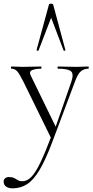

<svg xmlns="http://www.w3.org/2000/svg" viewBox="-54 -750 511 1051"><path d="M429 -386Q432 -386 432 -380Q432 -374 429 -374Q406 -374 389 -360Q372 -346 357 -305L232 28Q196 124 163 179.5Q130 235 94.5 258Q59 281 14 281Q-5 281 -19.5 272Q-34 263 -34 244Q-34 232 -25.5 225.5Q-17 219 -7 219Q13 219 23.5 224.5Q34 230 43.5 236Q53 242 69 242Q94 242 117 219Q140 196 166.5 141Q193 86 229 -9V13L74 -303Q52 -347 39.5 -360.5Q27 -374 8 -374Q6 -374 6 -380Q6 -386 8 -386Q23 -386 39 -385Q55 -384 70 -384Q102 -384 126.5 -385Q151 -386 171 -386Q173 -386 173 -380Q173 -374 171 -374Q140 -374 121.5 -366Q103 -358 115 -335L255 -48L235 -11L336 -301Q351 -345 335 -359.5Q319 -374 263 -374Q261 -374 261 -380Q261 -386 263 -386Q287 -386 308.5 -385Q330 -384 364 -384Q385 -384 398 -385Q411 -386 429 -386ZM304 -476Q306 -474 300.5 -472.5Q295 -471 294 -474L226 -653L157 -474Q156 -471 150.5 -472.5Q145 -474 146 -476L214 -725Q215 -730 225 -730Q235 -730 237 -725Z"/></svg>

Font: Cormorant Garamond Light
Style: Regular
Weight: 300
Designer: Christian Thalmann (Catharsis Fonts)
Foundry: Catharsis Fonts
Version: Version 4.001